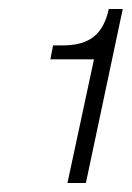

<svg xmlns="http://www.w3.org/2000/svg" viewBox="-20 -730 293 427"><path d="M130 -323H171L253 -710H222C210 -657 183 -629 119 -629H98L92 -598H189Z"/></svg>

Font: Geist ExtraLight
Style: Italic
Weight: 200
Italic angle: -12°
Designer: Basement.studio, Andrés Briganti, Mateo Zaragoza
Foundry: Basement.studio, Vercel, Andrés Briganti, Guido Ferreyra, Mateo Zaragoza
Version: Version 1.500